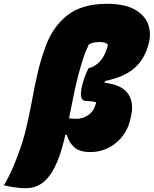

<svg xmlns="http://www.w3.org/2000/svg" viewBox="-136 -790 809 1010"><path d="M548 -156Q535 -104 503.5 -67Q472 -30 429.5 -10Q387 10 340 10Q284 10 256 -14Q228 -38 215 -81H208Q199 -43 189 -8Q179 27 166 59Q135 132 95 166Q55 200 -1 200Q-26 200 -60 195.5Q-94 191 -116 184Q-104 168 -84.5 127.5Q-65 87 -46 37Q-16 -41 1 -112Q18 -183 30.5 -251.5Q43 -320 58.5 -391Q74 -462 101 -538Q139 -647 217 -708.5Q295 -770 425 -770Q522 -770 575.5 -738.5Q629 -707 645 -657.5Q661 -608 644 -553L641 -543Q619 -471 565.5 -427Q512 -383 416 -364L414 -355Q507 -344 539 -295Q571 -246 551 -168ZM303 -487Q275 -400 258 -320Q241 -240 227 -168Q234 -167 244.5 -166Q255 -165 266 -165Q298 -165 328 -184.5Q358 -204 369 -247L370 -252Q364 -254 352.5 -256Q341 -258 321 -258Q298 -258 291.5 -277.5Q285 -297 298 -348Q304 -371 312.5 -392.5Q321 -414 329 -431Q363 -438 390.5 -468Q418 -498 431 -551L432 -555Q425 -562 415 -565.5Q405 -569 388 -569Q375 -569 360.5 -566.5Q346 -564 332 -557Q312 -516 303 -487Z"/></svg>

Font: Recursive Sn Csl St XBk
Style: Italic
Weight: 1000
Italic angle: -15°
Version: Version 1.085;hotconv 1.1.0;makeotfexe 2.6.0; ttfautohint (v